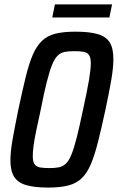

<svg xmlns="http://www.w3.org/2000/svg" viewBox="-20 -839 532 867"><path d="M198 8Q136 8 98.5 -3Q61 -14 44 -40.5Q27 -67 27 -115Q27 -154 37 -210.5Q47 -267 63 -345Q81 -430 96 -491Q111 -552 128 -591.5Q145 -631 169.5 -654.5Q194 -678 230.5 -687Q267 -696 320 -696Q384 -696 421.5 -685Q459 -674 475.5 -647.5Q492 -621 492 -572Q492 -534 482.5 -478Q473 -422 456 -343Q438 -259 422.5 -198Q407 -137 390 -97Q373 -57 349 -34Q325 -11 288.5 -1.5Q252 8 198 8ZM203 -80Q228 -80 246 -83.5Q264 -87 277.5 -100Q291 -113 302.5 -141Q314 -169 326.5 -218Q339 -267 355 -344Q373 -426 381.5 -475.5Q390 -525 390 -553Q390 -579 382 -590.5Q374 -602 357.5 -605Q341 -608 315 -608Q290 -608 272 -604.5Q254 -601 240.5 -588Q227 -575 215.5 -547Q204 -519 191.5 -470Q179 -421 164 -344Q152 -289 143.5 -248.5Q135 -208 131.5 -180.5Q128 -153 128 -134Q128 -109 136 -97.5Q144 -86 160.5 -83Q177 -80 203 -80ZM216 -760 228 -819H486L474 -760Z"/></svg>

Font: Saira Condensed Medium
Style: Italic
Weight: 500
Width: 3
Italic angle: -12°
Designer: Hector Gatti with collaboration of the Omnibus-Type team
Foundry: Omnibus-Type
Version: Version 1.101